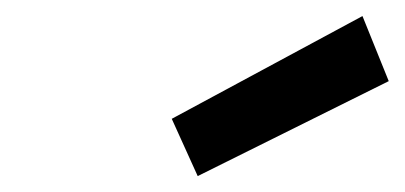

<svg xmlns="http://www.w3.org/2000/svg" viewBox="-20 -831 504 239"><path d="M226.1 -611.8 193.8 -683.1 431.2 -811 463.9 -730Z"/></svg>

Font: Involve SemiBold Oblique
Style: Italic
Weight: 600
Italic angle: -10.5°
Designer: Stefan Peev
Foundry: Context Ltd.
Version: Version 1.001